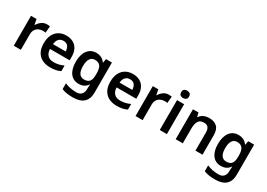

<svg xmlns="http://www.w3.org/2000/svg" viewBox="7 -1766 4197 3019"><g transform="rotate(30 2105.5 -256.0)"><path d="M367 -553Q379 -553 395 -551.5Q411 -550 421 -548L410 -428Q401 -430 387 -431.5Q373 -433 362 -433Q323 -433 287.5 -416.5Q252 -400 230.5 -366.5Q209 -333 209 -281V0H80V-543H180L198 -449H204Q228 -491 270 -522Q312 -553 367 -553Z M719 -553Q793 -553 846 -523.5Q899 -494 927.5 -439Q956 -384 956 -307V-241H599Q601 -169 639.5 -129Q678 -89 747 -89Q799 -89 841 -99Q883 -109 928 -130V-28Q887 -8 844 1Q801 10 741 10Q661 10 599.5 -20.5Q538 -51 503 -113Q468 -175 468 -267Q468 -361 499.5 -424Q531 -487 587.5 -520Q644 -553 719 -553ZM720 -458Q670 -458 639 -426Q608 -394 602 -330H832Q831 -386 804 -422Q777 -458 720 -458Z M1264 -553Q1315 -553 1355.5 -533Q1396 -513 1425 -472H1429L1441 -543H1549V4Q1549 120 1483.5 180Q1418 240 1287 240Q1229 240 1179.5 232.5Q1130 225 1086 207V101Q1180 143 1294 143Q1356 143 1388 109Q1420 75 1420 10V-4Q1420 -20 1421.5 -39.5Q1423 -59 1424 -71H1420Q1392 -29 1352 -9.5Q1312 10 1261 10Q1162 10 1106 -64Q1050 -138 1050 -270Q1050 -402 1107 -477.5Q1164 -553 1264 -553ZM1299 -447Q1242 -447 1212 -402Q1182 -357 1182 -269Q1182 -181 1211.5 -136.5Q1241 -92 1301 -92Q1366 -92 1396.5 -128Q1427 -164 1427 -251V-270Q1427 -365 1396.5 -406Q1366 -447 1299 -447Z M1928 -553Q2002 -553 2055 -523.5Q2108 -494 2136.5 -439Q2165 -384 2165 -307V-241H1808Q1810 -169 1848.5 -129Q1887 -89 1956 -89Q2008 -89 2050 -99Q2092 -109 2137 -130V-28Q2096 -8 2053 1Q2010 10 1950 10Q1870 10 1808.5 -20.5Q1747 -51 1712 -113Q1677 -175 1677 -267Q1677 -361 1708.5 -424Q1740 -487 1796.5 -520Q1853 -553 1928 -553ZM1929 -458Q1879 -458 1848 -426Q1817 -394 1811 -330H2041Q2040 -386 2013 -422Q1986 -458 1929 -458Z M2578 -553Q2590 -553 2606 -551.5Q2622 -550 2632 -548L2621 -428Q2612 -430 2598 -431.5Q2584 -433 2573 -433Q2534 -433 2498.5 -416.5Q2463 -400 2441.5 -366.5Q2420 -333 2420 -281V0H2291V-543H2391L2409 -449H2415Q2439 -491 2481 -522Q2523 -553 2578 -553Z M2860 -543V0H2731V-543ZM2796 -752Q2825 -752 2846 -737.5Q2867 -723 2867 -685Q2867 -648 2846 -633Q2825 -618 2796 -618Q2766 -618 2745.5 -633Q2725 -648 2725 -685Q2725 -723 2745.5 -737.5Q2766 -752 2796 -752Z M3313 -553Q3404 -553 3455.5 -505.5Q3507 -458 3507 -354V0H3379V-327Q3379 -388 3355 -418.5Q3331 -449 3280 -449Q3205 -449 3177 -401Q3149 -353 3149 -264V0H3020V-543H3120L3138 -472H3145Q3171 -514 3216.5 -533.5Q3262 -553 3313 -553Z M3846 -553Q3897 -553 3937.5 -533Q3978 -513 4007 -472H4011L4023 -543H4131V4Q4131 120 4065.5 180Q4000 240 3869 240Q3811 240 3761.5 232.5Q3712 225 3668 207V101Q3762 143 3876 143Q3938 143 3970 109Q4002 75 4002 10V-4Q4002 -20 4003.5 -39.5Q4005 -59 4006 -71H4002Q3974 -29 3934 -9.5Q3894 10 3843 10Q3744 10 3688 -64Q3632 -138 3632 -270Q3632 -402 3689 -477.5Q3746 -553 3846 -553ZM3881 -447Q3824 -447 3794 -402Q3764 -357 3764 -269Q3764 -181 3793.5 -136.5Q3823 -92 3883 -92Q3948 -92 3978.5 -128Q4009 -164 4009 -251V-270Q4009 -365 3978.5 -406Q3948 -447 3881 -447Z"/></g></svg>

Font: Noto Sans Kawi SemiBold
Style: Regular
Weight: 600
Designer: Fadhl Haqq
Version: Version 1.000